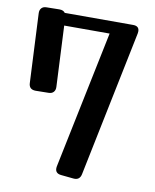

<svg xmlns="http://www.w3.org/2000/svg" viewBox="-87 -838 739 916"><g transform="rotate(10 282.5 -380.5)"><path d="M369 -17Q363 14 332 11L272 5Q238 2 244 -32L382 -700H162L176 -406Q177 -390 168.5 -380.5Q160 -371 144 -371L82 -370Q49 -370 48 -402L32 -736Q31 -752 39.5 -761.5Q48 -771 64 -771L126 -772Q146 -772 154 -760H485Q515 -760 515 -734Q515 -728 514 -724Z"/></g></svg>

Font: Yusei Magic
Style: Regular
Weight: 400
Designer: Tanukizamurai
Foundry: Yusei Magic Project
Version: Version 1.200